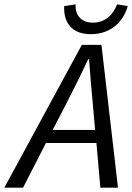

<svg xmlns="http://www.w3.org/2000/svg" viewBox="-73 -862 607 882"><path d="M344 -705C438 -705 494 -764 514 -834L465 -842C447 -795 411 -758 354 -758C297 -758 272 -795 274 -842L222 -834C218 -764 252 -705 344 -705ZM303 -656 -53 0H33L138 -205H370L388 0H469L393 -656ZM169 -265 227 -377C264 -449 297 -515 332 -590H336C341 -516 348 -446 354 -377L364 -265Z"/></svg>

Font: Cambridge Sans Italic
Style: Regular
Weight: 400
Italic angle: -11°
Version: Version 2.000;PS 002.000;hotconv 1.0.88;makeotf.lib2.5.64775